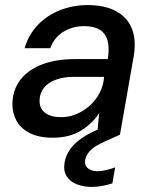

<svg xmlns="http://www.w3.org/2000/svg" viewBox="-20 -531 605 757"><path d="M188 12Q133 12 97 -6.5Q61 -25 44.5 -56Q28 -87 29 -123Q30 -177 60.5 -216.5Q91 -256 146 -277Q201 -298 275 -298H405Q412 -342 404 -371Q396 -400 373 -414Q350 -428 312 -428Q267 -428 230.5 -406Q194 -384 178 -341H77Q93 -395 129.5 -433Q166 -471 217 -491Q268 -511 326 -511Q394 -511 438.5 -486.5Q483 -462 500.5 -416.5Q518 -371 507 -308L453 0H363L371 -85Q357 -64 339 -46.5Q321 -29 298.5 -15.5Q276 -2 248.5 5Q221 12 188 12ZM221 -69Q254 -69 283.5 -82Q313 -95 336.5 -117Q360 -139 374 -167Q388 -195 390 -225V-228H272Q230 -228 199.5 -216.5Q169 -205 153 -184.5Q137 -164 136 -136Q135 -104 157.5 -86.5Q180 -69 221 -69ZM341 206Q309 206 282.5 195.5Q256 185 242.5 163.5Q229 142 235 107Q240 82 255.5 59Q271 36 302 14Q333 -8 383 -27L437 -49L453 0L393 27Q354 44 337 61.5Q320 79 316 98Q312 119 325.5 131.5Q339 144 364 144Q379 144 397 140Q415 136 434 129L423 192Q404 198 383 202Q362 206 341 206Z"/></svg>

Font: DM Sans 20pt Medium
Style: Italic
Weight: 500
Italic angle: -10°
Version: Version 4.004;gftools[0.9.30]